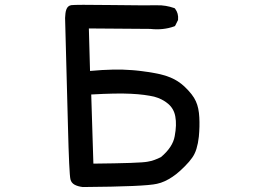

<svg xmlns="http://www.w3.org/2000/svg" viewBox="-20 -753 1040 785"><path d="M318.4 11.7Q297.9 9.3 284.7 2Q271.5 -5.4 268.1 -19.5Q262.7 -40.5 257.8 -238.3Q252.9 -434.1 246.1 -679.2V-679.7Q246.6 -690.4 247.6 -698.5Q248.5 -706.5 251.2 -714.1Q253.9 -721.7 258.8 -726.1Q263.7 -730.5 271 -731.9Q287.6 -734.4 435.5 -732.4Q583 -730.5 619.6 -731.4Q629.4 -731.9 638.9 -731.2Q648.4 -730.5 657.5 -729Q666.5 -727.5 675 -725.3Q683.6 -723.1 691.9 -720.2L694.3 -719.2L696.3 -716.8Q710.4 -698.2 708 -672.9V-670.9L707 -669.4L697.3 -649.9L695.3 -646.5L691.9 -645Q647 -628.9 594.2 -634.8L343.3 -636.7L348.1 -462.9Q448.2 -472.2 519.5 -466.3Q526.9 -465.8 534.2 -465.1Q541.5 -464.4 548.3 -463.6Q555.2 -462.9 562 -461.9Q568.8 -460.9 575.4 -460Q582 -459 588.1 -458.3Q594.2 -457.5 600.3 -456.3Q606.4 -455.1 612.3 -454.1Q618.2 -453.1 623.8 -451.9Q629.4 -450.7 634.8 -449.5Q640.1 -448.2 645 -446.8Q662.1 -442.4 677.7 -435.8Q693.4 -429.2 707.3 -420.2Q721.2 -411.1 733.4 -399.9Q769 -366.2 780.8 -338.9Q787.1 -325.2 790.5 -308.8Q793.9 -292.5 794.9 -272.9Q796.9 -235.4 793 -194.3Q791.5 -180.7 789.1 -168.2Q786.6 -155.8 783.2 -144.5Q779.8 -133.3 774.9 -123.5Q760.7 -94.7 715.3 -53.7Q700.2 -40 684.8 -29.8Q669.4 -19.5 653.6 -12.2Q637.7 -4.9 621.6 -1.5Q574.2 9.8 319.3 11.7H318.8ZM638.2 -110.8Q686.5 -151.4 694.3 -196.3Q703.1 -243.2 696.8 -276.4Q691.4 -308.1 667.5 -328.6Q655.3 -338.9 640.9 -346.2Q626.5 -353.5 609.9 -357.9Q592.8 -361.8 569.1 -365Q545.4 -368.2 515.1 -369.6Q486.3 -371.1 445.6 -370.4Q404.8 -369.6 353 -366.7L361.8 -84Q457 -85 512.9 -86.9Q568.8 -88.9 583 -91.8Q597.7 -94.2 611.3 -99.1Q625 -104 638.2 -110.8Z"/></svg>

Font: NaikaiFont
Style: Bold
Weight: 700
Version: Version 1.89